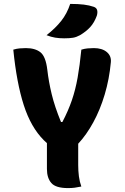

<svg xmlns="http://www.w3.org/2000/svg" viewBox="-20 -954 640 982"><path d="M396 0Q377 4 362 6Q347 8 328 8Q265 8 242.5 -18Q220 -44 220 -90V-222Q212 -229 204 -237Q138 -303 101.5 -416.5Q65 -530 48 -700Q64 -705 80 -706.5Q96 -708 112 -708Q160 -708 187 -686.5Q214 -665 222 -597Q229 -536 244.5 -472Q260 -408 292 -330H299Q329 -387 347.5 -441Q366 -495 377 -557Q388 -619 396 -700Q412 -705 428 -706.5Q444 -708 460 -708Q502 -708 526 -688Q550 -668 547 -636Q539 -549 515.5 -470.5Q492 -392 457 -328Q422 -264 380 -219V-110Q380 -80 383.5 -52.5Q387 -25 396 0ZM339 -934Q380 -934 408.5 -930.5Q437 -927 460 -919Q474 -914 477 -901.5Q480 -889 475 -873Q462 -838 441.5 -815.5Q421 -793 389 -774Q371 -764 353.5 -761Q336 -758 308 -758Q283 -758 262 -761.5Q241 -765 218 -774Q264 -810 293.5 -847.5Q323 -885 339 -934Z"/></svg>

Font: Recursive Mn Csl St XBd
Style: Regular
Weight: 800
Monospace: yes
Version: Version 1.079;hotconv 1.0.112;makeotfexe 2.5.65598; ttfautoh